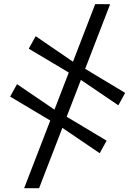

<svg xmlns="http://www.w3.org/2000/svg" viewBox="-20 -782 675 958"><path d="M100.5 157 455 -761.5 529.5 -761 175 157ZM477.5 -17.5 280 -151.5 237 -177 30.5 -300 65 -362 260.5 -229 301 -206.5 512 -80ZM570.5 -256.5 373 -390.5 330 -416 123.5 -539 158 -601.5 353 -468 393.5 -445.5 604.5 -318.5Z"/></svg>

Font: Merriweather 60pt Medium
Style: Regular
Weight: 500
Version: Version 2.100